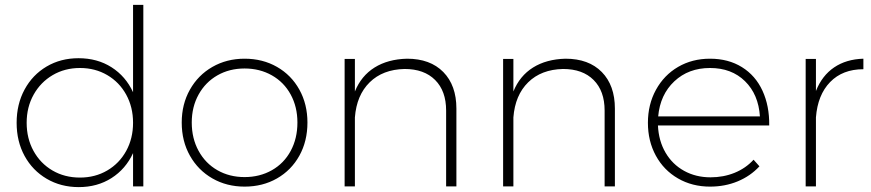

<svg xmlns="http://www.w3.org/2000/svg" viewBox="-20 -762 3560 785"><path d="M566 -742V0H524V-136Q494 -71 436 -34Q378 3 302 3Q229 3 171 -31Q113 -65 80.5 -124.5Q48 -184 48 -260Q48 -336 80.5 -396Q113 -456 170.5 -490Q228 -524 301 -524Q378 -524 436 -487Q494 -450 524 -385V-742ZM524 -260Q524 -324 496 -375Q468 -426 418.5 -455Q369 -484 307 -484Q245 -484 195.5 -455Q146 -426 117.5 -375Q89 -324 89 -260Q89 -196 117 -145Q145 -94 194.5 -65Q244 -36 307 -36Q369 -36 418.5 -65Q468 -94 496 -145Q524 -196 524 -260Z M1237 -261Q1237 -185 1204 -125.5Q1171 -66 1112.5 -32.5Q1054 1 980 1Q907 1 848.5 -32.5Q790 -66 756.5 -125.5Q723 -185 723 -261Q723 -336 756.5 -395.5Q790 -455 848.5 -488.5Q907 -522 980 -522Q1054 -522 1112.5 -488.5Q1171 -455 1204 -395.5Q1237 -336 1237 -261ZM764 -261Q764 -196 792 -145Q820 -94 869 -66Q918 -38 980 -38Q1042 -38 1091.5 -66Q1141 -94 1168.5 -145Q1196 -196 1196 -261Q1196 -325 1168.5 -375.5Q1141 -426 1091.5 -454Q1042 -482 980 -482Q918 -482 869 -454Q820 -426 792 -375.5Q764 -325 764 -261Z M1846 -318V0H1804V-310Q1804 -390 1759 -435Q1714 -480 1634 -480Q1545 -478 1491.5 -425.5Q1438 -373 1431 -282V0H1389V-521H1431V-388Q1457 -452 1511.5 -486Q1566 -520 1644 -522Q1739 -522 1792.5 -467.5Q1846 -413 1846 -318Z M2494 -318V0H2452V-310Q2452 -390 2407 -435Q2362 -480 2282 -480Q2193 -478 2139.5 -425.5Q2086 -373 2079 -282V0H2037V-521H2079V-388Q2105 -452 2159.5 -486Q2214 -520 2292 -522Q2387 -522 2440.5 -467.5Q2494 -413 2494 -318Z M3125 -249H2670Q2673 -186 2701 -138Q2729 -90 2777 -63.5Q2825 -37 2885 -37Q2938 -37 2983.5 -55.5Q3029 -74 3061 -109L3085 -82Q3048 -42 2996 -20.5Q2944 1 2883 1Q2810 1 2752 -32.5Q2694 -66 2661.5 -125.5Q2629 -185 2629 -260Q2629 -335 2662 -395Q2695 -455 2752.5 -488.5Q2810 -522 2883 -522Q2958 -522 3013.5 -487.5Q3069 -453 3097.5 -391Q3126 -329 3125 -249ZM3087 -286Q3081 -376 3026 -430Q2971 -484 2883 -484Q2795 -484 2737 -429.5Q2679 -375 2671 -286Z M3510 -522V-479Q3425 -479 3374 -426.5Q3323 -374 3316 -282V0H3274V-521H3316V-390Q3341 -453 3390.5 -486.5Q3440 -520 3510 -522Z"/></svg>

Font: Montserrat arm2 ExtraLight
Style: Regular
Weight: 275
Designer: Julieta Ulanovsky
Foundry: Julieta Ulanovsky
Version: Version 6.000